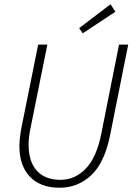

<svg xmlns="http://www.w3.org/2000/svg" viewBox="-20 -868 640 900"><path d="M259 12Q170 12 120.5 -39.5Q71 -91 71 -182Q71 -218 80 -267L159 -659H202L124 -272Q114 -226 114 -190Q114 -111 152.5 -68Q191 -25 264 -25Q331 -25 382 -77.5Q433 -130 455 -242L538 -659H581L496 -234Q470 -105 407.5 -46.5Q345 12 259 12ZM368 -712 351 -736 498 -848 521 -813Z"/></svg>

Font: TypoPRO Source Code Pro
Style: Italic
Weight: 300
Italic angle: -11°
Monospace: yes
Designer: Paul D. Hunt, Teo Tuominen
Foundry: Adobe Systems Incorporated
Version: Version 1.030;PS 1.0;hotconv 1.0.84;makeotf.lib2.5.63406